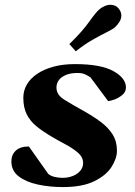

<svg xmlns="http://www.w3.org/2000/svg" viewBox="-20 -759 557 792"><path d="M239.3 12.7Q184.6 12.7 136 2.2Q87.4 -8.3 57.1 -31.5Q26.9 -54.7 26.9 -93.3Q26.9 -120.6 45.2 -137.7Q63.5 -154.8 99.1 -154.8L179.2 -41.5Q189 -33.2 205.1 -29.3Q221.2 -25.4 238.3 -25.4Q260.7 -25.4 280 -33Q299.3 -40.5 311 -54.4Q322.8 -68.4 322.8 -86.4Q322.8 -110.8 301.5 -129.2Q280.3 -147.5 248 -164.6Q215.8 -181.6 181.6 -202.1Q151.9 -220.2 127.9 -240.2Q104 -260.3 90.1 -287.8Q76.2 -315.4 76.2 -356Q76.2 -385.3 90.8 -410.4Q105.5 -435.5 133.3 -454.3Q161.1 -473.1 200.4 -483.9Q239.7 -494.6 289.1 -494.6Q395.5 -494.6 447.5 -465.8Q499.5 -437 499.5 -397.9Q499.5 -380.4 485.1 -367.9Q470.7 -355.5 453.1 -348.9Q435.5 -342.3 425.8 -342.3L353.5 -439.5Q341.8 -447.8 329.6 -452.9Q317.4 -458 300.3 -458Q272.5 -458 252.9 -450.2Q233.4 -442.4 223.1 -429Q212.9 -415.5 212.9 -397.5Q212.9 -367.7 245.4 -347.7Q277.8 -327.6 324.2 -301.8Q363.8 -279.8 395 -256.6Q426.3 -233.4 444.3 -204.8Q462.4 -176.3 462.4 -137.2Q462.4 -105.5 440.2 -70.6Q418 -35.6 368.9 -11.5Q319.8 12.7 239.3 12.7ZM292.5 -547.4 266.1 -577.1Q318.4 -627.9 347.4 -668.7Q376.5 -709.5 390.1 -720.7Q399.4 -728.5 411.6 -733.9Q423.8 -739.3 436 -739.3Q445.3 -739.3 454.6 -735.4Q463.9 -731.4 470.7 -722.2Q480.5 -709 480.5 -695.3Q480.5 -681.2 472.4 -668.5Q464.4 -655.8 454.1 -646.5Q444.8 -638.2 419.9 -626Q395 -613.8 361.6 -594.7Q328.1 -575.7 292.5 -547.4Z"/></svg>

Font: Gelasio
Style: Bold Italic
Weight: 700
Italic angle: -8.5°
Designer: Eben Sorkin
Foundry: Eben Sorkin
Version: Version 1.008